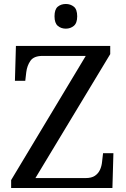

<svg xmlns="http://www.w3.org/2000/svg" viewBox="-20 -945 632 965"><path d="M36 0V-40L411 -664H194Q150 -664 133 -639.5Q116 -615 112 -582L107 -539H55L60 -714H534V-673L158 -50H410Q440 -50 457 -61.5Q474 -73 482.5 -91.5Q491 -110 493 -132L498 -175H550L545 0ZM311 -801Q287 -801 270.5 -815Q254 -829 254 -863Q254 -898 270.5 -911.5Q287 -925 311 -925Q334 -925 351 -911.5Q368 -898 368 -863Q368 -829 351 -815Q334 -801 311 -801Z"/></svg>

Font: Noto Serif Gujarati
Style: Regular
Weight: 400
Designer: Universal Thirst, Indian Type Foundry and the Monotype Design Team
Foundry: Monotype Imaging Inc.
Version: Version 2.102